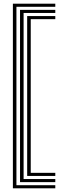

<svg xmlns="http://www.w3.org/2000/svg" viewBox="-20 -820 350 1040"><path d="M49.8 200V-800H279.5V-783.2H69V183.2H279.5V200ZM88.5 166.5V-766.5H279.5V-749.8H107.8V149.8H279.5V166.5ZM127.2 133V-733H279.5V-716.2H146.5V116.2H279.5V133Z"/></svg>

Font: Big Shoulders Inline Text SemiBold
Style: Regular
Weight: 600
Designer: Patric King
Foundry: XO Type Co
Version: Version 1.000